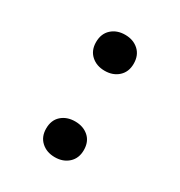

<svg xmlns="http://www.w3.org/2000/svg" viewBox="-128 -608 646 689"><g transform="rotate(30 195.0 -263.5)"><path d="M273 -84Q273 -50 251 -30Q229 -10 195 -10Q161 -10 139 -30Q117 -50 117 -84Q117 -119 139 -138.5Q161 -158 195 -158Q229 -158 251 -138.5Q273 -119 273 -84ZM273 -442Q273 -408 251 -388Q229 -368 195 -368Q161 -368 139 -388Q117 -408 117 -442Q117 -477 139 -497Q161 -517 195 -517Q229 -517 251 -497Q273 -477 273 -442Z"/></g></svg>

Font: Kaisei Decol
Style: Bold
Weight: 700
Designer: Font-Kai, 金井和夫
Foundry: KAZUO KANAI
Version: Version 5.003